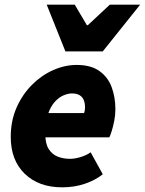

<svg xmlns="http://www.w3.org/2000/svg" viewBox="-20 -790 620 822"><path d="M246 12Q146 12 86 -46Q26 -104 26 -204Q26 -273 51 -329.5Q76 -386 117 -427Q158 -468 208 -490Q258 -512 308 -512Q369 -512 405.5 -486Q442 -460 458 -417Q474 -374 474 -322Q474 -297 469 -272Q464 -247 458 -228Q452 -209 448 -202H146L158 -306H340Q342 -311 343 -317Q344 -323 344 -330Q344 -347 339 -360.5Q334 -374 321.5 -382Q309 -390 288 -390Q272 -390 252.5 -382Q233 -374 215 -354.5Q197 -335 185.5 -301.5Q174 -268 174 -216Q174 -175 188.5 -152Q203 -129 227 -119.5Q251 -110 280 -110Q301 -110 326.5 -118Q352 -126 368 -138L420 -44Q389 -19 344 -3.5Q299 12 246 12ZM260 -570 180 -770H300L352 -682H356L450 -770H580L420 -570Z"/></svg>

Font: Source Sans 3 ExtraLight Black
Style: Italic
Weight: 900
Italic angle: -11°
Version: Version 3.052;hotconv 1.1.0;makeotfexe 2.6.0